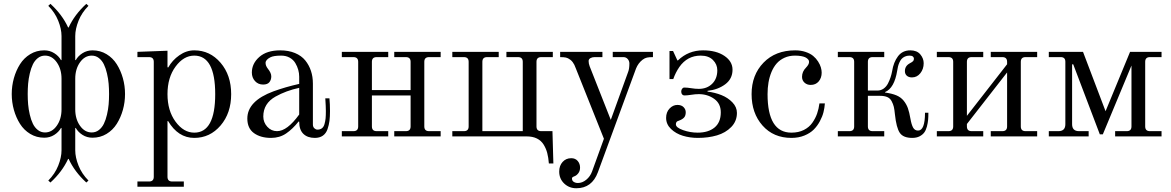

<svg xmlns="http://www.w3.org/2000/svg" viewBox="-20 -709 6088 998"><path d="M210 -447.3Q238.8 -447.3 262 -432.6Q285.2 -418 297.4 -396L299.8 -397.5V-521.5Q299.8 -558.1 282.7 -601.1Q265.6 -644 231 -678.7L242.2 -689Q303.2 -633.3 334 -566.4H336.9Q367.7 -633.3 428.7 -689L439.9 -678.7Q405.3 -644 388.2 -601.1Q371.1 -558.1 371.1 -521.5V-397.5L373.5 -396Q385.7 -418 408.9 -432.6Q432.1 -447.3 460.9 -447.3Q501 -447.3 533.7 -427.5Q566.4 -407.7 586.9 -375.2Q607.4 -342.8 618.7 -302.7Q629.9 -262.7 629.9 -220.2Q629.9 -177.7 618.7 -137.7Q607.4 -97.7 586.9 -65.2Q566.4 -32.7 533.7 -12.9Q501 6.8 460.9 6.8Q432.1 6.8 408.9 -7.8Q385.7 -22.5 373.5 -44.4L371.1 -43V72.3Q371.1 108.9 388.2 151.9Q405.3 194.8 439.9 229.5L428.7 239.7Q367.7 184.1 336.9 117.2H334Q303.2 184.1 242.2 239.7L231 229.5Q265.6 194.8 282.7 151.9Q299.8 108.9 299.8 72.3V-43L297.4 -44.4Q285.2 -22.5 262 -7.8Q238.8 6.8 210 6.8Q169.9 6.8 137.2 -12.9Q104.5 -32.7 84 -65.2Q63.5 -97.7 52.2 -137.7Q41 -177.7 41 -220.2Q41 -262.7 52.2 -302.7Q63.5 -342.8 84 -375.2Q104.5 -407.7 137.2 -427.5Q169.9 -447.3 210 -447.3ZM213.9 -20.5Q250.5 -20.5 275.1 -55.4Q299.8 -90.3 299.8 -140.6V-299.8Q299.8 -350.1 275.1 -385Q250.5 -419.9 213.9 -419.9Q192.9 -419.9 176.8 -407.2Q160.6 -394.5 150.9 -374.5Q141.1 -354.5 134.8 -327.1Q128.4 -299.8 126.2 -273.9Q124 -248 124 -220.2Q124 -192.4 126.2 -166.5Q128.4 -140.6 134.8 -113.3Q141.1 -85.9 150.9 -65.9Q160.6 -45.9 176.8 -33.2Q192.9 -20.5 213.9 -20.5ZM371.1 -140.6Q371.1 -90.3 395.8 -55.4Q420.4 -20.5 457 -20.5Q478 -20.5 494.1 -33.2Q510.3 -45.9 520 -65.9Q529.8 -85.9 536.1 -113.3Q542.5 -140.6 544.7 -166.5Q546.9 -192.4 546.9 -220.2Q546.9 -248 544.7 -273.9Q542.5 -299.8 536.1 -327.1Q529.8 -354.5 520 -374.5Q510.3 -394.5 494.1 -407.2Q478 -419.9 457 -419.9Q420.4 -419.9 395.8 -385Q371.1 -350.1 371.1 -299.8Z M694.3 234.4H754.9Q779.3 234.4 779.3 210V-387.7Q779.3 -412.1 754.9 -412.1H694.3V-439.5L850.6 -445.3V-359.4L854.5 -358.4Q875.5 -396 912.1 -421.6Q948.7 -447.3 989.7 -447.3Q1071.3 -447.3 1126.5 -382.8Q1181.6 -318.4 1181.6 -219.7Q1181.6 -121.1 1126.5 -56.6Q1071.3 7.8 989.7 7.8Q905.8 7.8 853.5 -80.1L850.6 -79.1V210Q850.6 234.4 875 234.4H935.5V261.7H694.3ZM989.7 -19.5Q1098.6 -19.5 1098.6 -219.7Q1098.6 -419.9 989.7 -419.9Q934.6 -419.9 892.6 -363Q850.6 -306.2 850.6 -219.7Q850.6 -133.3 892.6 -76.4Q934.6 -19.5 989.7 -19.5Z M1265.6 -92.8Q1265.6 -184.1 1401.9 -234.4Q1463.4 -256.8 1535.2 -272.9V-310.5Q1535.2 -328.1 1530.3 -345.9Q1525.4 -363.8 1515.1 -381.1Q1504.9 -398.4 1485.8 -409.2Q1466.8 -419.9 1441.4 -419.9Q1402.3 -419.9 1385.3 -411.1Q1360.4 -398.4 1360.4 -381.8Q1360.4 -367.2 1372.1 -352.1Q1390.1 -330.1 1390.1 -312Q1390.1 -294.4 1380.4 -282Q1370.6 -269.5 1347.7 -269.5Q1321.8 -269.5 1305.4 -287.6Q1289.1 -305.7 1289.1 -332Q1289.1 -378.9 1328.1 -413.1Q1367.2 -447.3 1436.5 -447.3Q1480 -447.3 1513.4 -433.3Q1546.9 -419.4 1566.7 -395Q1586.4 -370.6 1596.4 -340.3Q1606.4 -310.1 1606.4 -274.4V-62Q1606.4 -49.3 1614 -42.2Q1621.6 -35.2 1629.9 -35.2Q1644 -35.2 1653.3 -42.2Q1662.6 -49.3 1666.7 -64Q1670.9 -78.6 1672.4 -93.8Q1673.8 -108.9 1673.8 -131.3Q1673.8 -153.8 1670.9 -197.8H1692.4Q1695.3 -168 1695.3 -131.3Q1695.3 -102.1 1692.6 -80.8Q1689.9 -59.6 1682.4 -37.6Q1674.8 -15.6 1658.2 -3.9Q1641.6 7.8 1616.2 7.8Q1578.6 7.8 1556.9 -13.2Q1535.2 -34.2 1535.2 -76.2L1532.2 -77.6Q1501.5 -38.6 1467.5 -15.4Q1433.6 7.8 1388.7 7.8Q1334.5 7.8 1300 -17.1Q1265.6 -42 1265.6 -92.8ZM1348.6 -103.5Q1348.6 -72.8 1369.4 -50Q1390.1 -27.3 1419.9 -27.3Q1472.7 -27.3 1535.2 -113.8V-252.4Q1467.3 -237.8 1412.1 -207Q1348.6 -171.4 1348.6 -103.5Z M1756.8 0V-27.3H1817.4Q1841.8 -27.3 1841.8 -51.8V-387.7Q1841.8 -412.1 1817.4 -412.1H1756.8V-439.5H1998V-412.1H1937.5Q1913.1 -412.1 1913.1 -387.7V-240.7H2114.3V-387.7Q2114.3 -412.1 2089.8 -412.1H2029.3V-439.5H2270.5V-412.1H2210Q2185.5 -412.1 2185.5 -387.7V-51.8Q2185.5 -27.3 2210 -27.3H2270.5V0H2029.3V-27.3H2089.8Q2114.3 -27.3 2114.3 -51.8V-212.9H1913.1V-51.8Q1913.1 -27.3 1937.5 -27.3H1998V0Z M2331.1 0V-27.3H2391.6Q2416 -27.3 2416 -51.8V-387.7Q2416 -412.1 2391.6 -412.1H2331.1V-439.5H2572.3V-412.1H2511.7Q2487.3 -412.1 2487.3 -387.7V-27.3H2697.3V-387.7Q2697.3 -412.1 2672.9 -412.1H2612.3V-439.5H2853.5V-412.1H2793Q2768.6 -412.1 2768.6 -387.7V-51.8Q2768.6 -27.3 2793 -27.3H2851.6L2856.4 140.6H2833Q2830.6 109.9 2824.5 86.4Q2818.4 63 2805.7 42.5Q2793 22 2771 11Q2749 0 2717.8 0Z M2886.7 182.6Q2886.7 152.3 2904.3 132.8Q2921.9 113.3 2949.2 113.3Q2970.7 113.3 2982.9 127.7Q2995.1 142.1 2995.1 162.1Q2995.1 179.7 2985.8 191.7Q2976.6 203.6 2965.3 207.5Q2953.1 211.9 2953.1 217.8Q2953.1 228.5 2959 233.9Q2968.8 242.2 2983.9 242.2Q3006.8 242.2 3027.3 225.3Q3047.9 208.5 3057.6 182.1L3119.1 12.2L2972.7 -354.5Q2968.3 -366.2 2965.3 -372.3Q2962.4 -378.4 2956.8 -386Q2951.2 -393.6 2943.8 -398.9Q2932.1 -407.7 2921.4 -409.9Q2910.6 -412.1 2891.6 -412.1V-439.5H3111.3V-412.1H3070.3Q3058.1 -412.1 3048.8 -406.7Q3039.6 -401.4 3039.6 -391.6Q3039.6 -378.9 3044.9 -364.7L3154.8 -85.9L3245.1 -335.4Q3251.5 -351.6 3251.5 -378.9Q3251.5 -392.1 3242.9 -402.1Q3234.4 -412.1 3220.7 -412.1H3165V-439.5H3374V-412.1Q3354.5 -412.1 3343 -409.7Q3331.5 -407.2 3319.8 -398.4Q3297.4 -380.9 3286.1 -353L3087.9 186Q3057.1 269.5 2975.6 269.5Q2938.5 269.5 2912.6 244.9Q2886.7 220.2 2886.7 182.6Z M3442.4 -96.2Q3442.4 -126 3460.2 -144.8Q3478 -163.6 3501 -163.6Q3522 -163.6 3533.2 -152.1Q3544.4 -140.6 3544.4 -125.5Q3544.4 -107.4 3535.6 -97.9Q3526.9 -88.4 3509.3 -82Q3503.4 -80.1 3500.5 -78.4Q3497.6 -76.7 3495.4 -72.8Q3493.2 -68.8 3493.2 -62.5Q3493.2 -45.9 3530.3 -32.7Q3567.4 -19.5 3606.4 -19.5Q3661.6 -19.5 3694.1 -46.1Q3726.6 -72.8 3726.6 -125Q3726.6 -170.9 3692.1 -195.3Q3657.7 -219.7 3612.3 -219.7Q3593.8 -219.7 3573.2 -216.3Q3552.7 -212.9 3537.1 -212.9Q3530.3 -212.9 3525.6 -218.3Q3521 -223.6 3521 -232.9Q3521 -241.7 3525.6 -247.8Q3530.3 -253.9 3537.1 -253.9Q3552.7 -253.9 3573.2 -250.5Q3593.8 -247.1 3612.3 -247.1Q3654.8 -247.1 3681.6 -273.4Q3708.5 -299.8 3708.5 -343.8Q3708.5 -374.5 3685.8 -397.2Q3663.1 -419.9 3622.1 -419.9Q3552.7 -419.9 3511.2 -360.8Q3491.7 -332.5 3479.5 -297.9H3460V-443.8H3478.5L3501 -395H3503.9Q3558.1 -447.3 3634.3 -447.3Q3702.6 -447.3 3745.1 -418.7Q3787.6 -390.1 3787.6 -346.7Q3787.6 -299.3 3749.8 -271Q3711.9 -242.7 3657.7 -236.8V-232.9Q3696.8 -228 3730.2 -214.6Q3763.7 -201.2 3787.1 -176.8Q3810.5 -152.3 3810.5 -122.1Q3810.5 -79.1 3781 -48.8Q3751.5 -18.6 3706.8 -5.4Q3662.1 7.8 3607.4 7.8Q3566.4 7.8 3529.8 -3.2Q3493.2 -14.2 3467.8 -38.6Q3442.4 -63 3442.4 -96.2Z M3886.7 -219.7Q3886.7 -319.3 3948.7 -383.3Q4010.7 -447.3 4113.3 -447.3Q4143.1 -447.3 4167.5 -439Q4191.9 -430.7 4207 -418Q4222.2 -405.3 4232.4 -389.2Q4242.7 -373 4246.8 -358.6Q4251 -344.2 4251 -331.5Q4251 -304.2 4235.6 -285.9Q4220.2 -267.6 4193.8 -267.6Q4174.8 -267.6 4161.9 -279.3Q4148.9 -291 4148.9 -309.6Q4148.9 -336.9 4169.9 -357.9Q4185.5 -374 4185.5 -387.7Q4185.5 -391.1 4184.1 -394.8Q4182.6 -398.4 4177.7 -403.1Q4172.9 -407.7 4165.3 -411.4Q4157.7 -415 4143.8 -417.5Q4129.9 -419.9 4112.3 -419.9Q4082 -419.9 4057.9 -408.9Q4033.7 -397.9 4017.3 -379.4Q4001 -360.8 3990.2 -335Q3979.5 -309.1 3974.6 -280.5Q3969.7 -252 3969.7 -219.7Q3969.7 -19.5 4093.8 -19.5Q4130.4 -19.5 4158.2 -33.4Q4186 -47.4 4202.4 -70.8Q4218.8 -94.2 4227.3 -118.9Q4235.8 -143.6 4239.3 -171.4H4267.6Q4266.1 -148.9 4260.5 -126.2Q4254.9 -103.5 4241.7 -78.9Q4228.5 -54.2 4209.7 -35.4Q4190.9 -16.6 4160.9 -4.4Q4130.9 7.8 4093.8 7.8Q4000.5 7.8 3943.6 -56.4Q3886.7 -120.6 3886.7 -219.7Z M4335 0V-27.3H4395.5Q4419.9 -27.3 4419.9 -51.8V-387.7Q4419.9 -412.1 4395.5 -412.1H4335V-439.5H4576.2V-412.1H4515.6Q4491.2 -412.1 4491.2 -387.7V-238.3H4541Q4558.6 -238.3 4572.8 -248.3Q4586.9 -258.3 4595.5 -274.9Q4604 -291.5 4609.1 -307.1Q4614.3 -322.8 4617.2 -338.9Q4624.5 -385.7 4647.7 -416.5Q4670.9 -447.3 4711.9 -447.3Q4746.1 -447.3 4763.7 -426.3Q4781.2 -405.3 4781.2 -380.4Q4781.2 -350.1 4763.9 -328.4Q4746.6 -306.6 4720.2 -306.6Q4703.6 -306.6 4693.6 -315.4Q4683.6 -324.2 4683.6 -339.4Q4683.6 -366.2 4709 -379.9Q4722.2 -386.7 4726.3 -391.4Q4730.5 -396 4730.5 -404.3Q4730.5 -410.6 4724.9 -415.3Q4719.2 -419.9 4707.5 -419.9Q4693.8 -419.9 4683.1 -414.8Q4672.4 -409.7 4666 -402.3Q4659.7 -395 4654.8 -383.8Q4649.9 -372.6 4647.7 -363.3Q4645.5 -354 4643.6 -341.8Q4628.9 -251 4580.6 -230.5V-228Q4616.2 -223.1 4639.4 -213.4Q4662.6 -203.6 4677 -185.8Q4691.4 -168 4699 -147Q4706.5 -126 4712.4 -91.8Q4717.8 -61 4726.3 -45.7Q4734.9 -30.3 4752 -30.3Q4788.1 -30.3 4788.1 -123H4805.7Q4805.7 -101.6 4804.2 -85.4Q4802.7 -69.3 4797.9 -50.8Q4793 -32.2 4784.2 -20.3Q4775.4 -8.3 4759.5 -0.2Q4743.7 7.8 4721.7 7.8Q4674.8 7.8 4657 -18.6Q4639.2 -44.9 4631.8 -114.3Q4629.4 -139.2 4626 -153.6Q4622.6 -168 4614.7 -182.9Q4606.9 -197.8 4592.3 -204.3Q4577.6 -210.9 4554.7 -210.9H4491.2V-51.8Q4491.2 -27.3 4515.6 -27.3H4576.2V0Z M4849.6 0V-27.3H4910.2Q4934.6 -27.3 4934.6 -51.8V-387.7Q4934.6 -412.1 4910.2 -412.1H4849.6V-439.5H5090.8V-412.1H5030.3Q5005.9 -412.1 5005.9 -387.7V-106.9L5214.8 -375V-387.7Q5214.8 -412.1 5190.4 -412.1H5129.9V-439.5H5371.1V-412.1H5310.5Q5286.1 -412.1 5286.1 -387.7V-51.8Q5286.1 -27.3 5310.5 -27.3H5371.1V0H5129.9V-27.3H5190.4Q5214.8 -27.3 5214.8 -51.8V-332.5L5005.9 -64.5V-51.8Q5005.9 -27.3 5030.3 -27.3H5090.8V0Z M5431.6 0V-27.3H5481.9Q5517.6 -27.3 5517.6 -63.5V-388.2Q5517.6 -412.1 5493.7 -412.1H5431.6V-439.5H5609.4L5726.6 -130.9L5854 -439.5H6017.6V-412.1H5957Q5932.6 -412.1 5932.6 -387.7V-51.8Q5932.6 -27.3 5957 -27.3H6017.6V0H5776.4V-27.3H5836.9Q5861.3 -27.3 5861.3 -51.8V-367.2H5860.8L5712.4 -10.7H5696.8L5558.6 -374.5H5552.7V-63.5Q5552.7 -27.3 5588.4 -27.3H5638.7V0Z"/></svg>

Font: Theano Modern
Style: Regular
Weight: 400
Designer: Alexey Kryukov
Version: Version 2.00